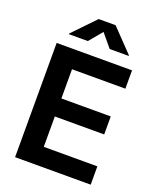

<svg xmlns="http://www.w3.org/2000/svg" viewBox="-169 -1049 945 1149"><g transform="rotate(20 303.0 -474.0)"><path d="M69.3 0V-727.5H549.3V-610.8H209.5V-424.8H523.9V-310.1H209.5V-116.7H550.8V0ZM240.7 -801.8H120.1V-805.7L256.8 -947.8H364.3L501 -805.7V-801.8H379.9L310.5 -885.3Z"/></g></svg>

Font: Inter
Style: 650
Weight: 650
Designer: Rasmus Andersson
Foundry: rsms
Version: Version 4.001;git-66647c0bb